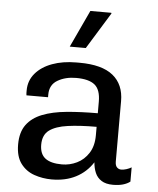

<svg xmlns="http://www.w3.org/2000/svg" viewBox="-54 -802 706 859"><g transform="rotate(5 299.0 -373.0)"><path d="M210 10Q169 10 131.5 -3Q94 -16 70.5 -47.5Q47 -79 47 -133Q47 -188 71.5 -221.5Q96 -255 141.5 -273Q187 -291 250.5 -297Q314 -303 390 -303V-355Q390 -409 363.5 -430.5Q337 -452 280 -452Q232 -452 197 -431.5Q162 -411 162 -367V-355H65Q64 -360 64 -365.5Q64 -371 64 -377Q64 -421 91.5 -453.5Q119 -486 166.5 -503.5Q214 -521 275 -521H289Q390 -521 439.5 -481Q489 -441 489 -366V-95Q489 -77 497 -69Q505 -61 516 -61Q527 -61 539.5 -65Q552 -69 562 -75V-11Q549 -1 530 4.5Q511 10 485 10Q453 10 433.5 -2.5Q414 -15 405 -36Q396 -57 394 -83Q365 -38 318.5 -14Q272 10 210 10ZM250 -61Q285 -61 317 -76.5Q349 -92 369.5 -124Q390 -156 390 -204V-242Q315 -242 261 -234.5Q207 -227 178.5 -206Q150 -185 150 -141Q150 -99 175 -80Q200 -61 250 -61ZM239 -589 317 -756H411L412 -753L311 -589Z"/></g></svg>

Font: Chivo Medium
Style: Regular
Weight: 400
Version: Version 2.002